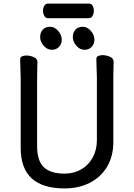

<svg xmlns="http://www.w3.org/2000/svg" viewBox="-20 -1028 750 1076"><path d="M221 -968Q221 -983 228 -995.5Q235 -1008 250 -1008H478Q493 -1008 499.5 -995Q506 -982 506 -967Q506 -953 499 -939.5Q492 -926 477 -926H249Q235 -926 228 -939.5Q221 -953 221 -968ZM261 -878Q286 -878 306 -855Q326 -832 326 -806Q326 -781 310.5 -765Q295 -749 271 -749Q244 -749 224.5 -772Q205 -795 205 -820Q205 -846 220 -862Q235 -878 261 -878ZM388 -820Q388 -846 403 -862Q418 -878 444 -878Q469 -878 489 -855Q509 -832 509 -806Q509 -781 493.5 -765Q478 -749 454 -749Q427 -749 407.5 -772Q388 -795 388 -820ZM521 -658 520 -697Q520 -710 531 -714.5Q542 -719 555 -719Q575 -719 596 -710Q617 -701 617 -682Q617 -666 616 -654L615 -594V-230Q615 -153 580.5 -94.5Q546 -36 484 -4Q422 28 342 28Q96 28 96 -198V-586Q96 -613 94 -655L93 -695Q93 -708 104 -712.5Q115 -717 128 -717Q148 -717 169 -708Q190 -699 190 -680Q190 -662 189 -649L188 -584V-210Q188 -126 226 -90.5Q264 -55 342 -55Q394 -55 435.5 -79Q477 -103 500 -146Q523 -189 523 -242V-595Z"/></svg>

Font: LXGW ZhenKai
Style: Regular
Weight: 400
Designer: LXGW / Fontworks Inc.
Foundry: LXGW / Fontworks Inc.
Version: Version 0.800;June 8, 2025